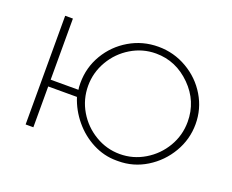

<svg xmlns="http://www.w3.org/2000/svg" viewBox="-84 -598 904 747"><g transform="rotate(20 368.0 -225.0)"><path d="M226 -169H107V0H75V-450H107V-197H222Q220 -205 220 -225Q220 -289 252 -343Q284 -397 338.5 -429Q393 -461 458 -461Q522 -461 577 -429Q632 -397 664 -343.5Q696 -290 696 -227Q696 -164 664 -109.5Q632 -55 578.5 -22Q525 11 462 11H454Q403 11 356.5 -13Q310 -37 276 -78Q242 -119 226 -169ZM664 -225Q664 -310 603 -371Q541 -433 458 -433Q403 -433 355.5 -404.5Q308 -376 280 -328Q252 -280 252 -225Q252 -169 280 -121.5Q308 -74 355.5 -45.5Q403 -17 458 -17Q513 -17 560.5 -45.5Q608 -74 636 -121.5Q664 -169 664 -225Z"/></g></svg>

Font: Poiret One
Style: Regular
Weight: 400
Designer: Denis Masharov (denis.masharov@gmail.com), Cyreal (Charset Expansion)
Foundry: Denis Masharov
Version: Version 1.101